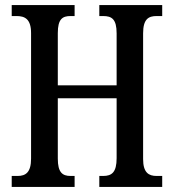

<svg xmlns="http://www.w3.org/2000/svg" viewBox="-20 -734 683 754"><path d="M26 0H273V-43H257C225 -43 207 -57 207 -111V-348H438V-113C438 -57 419 -43 385 -43H370V0H617V-43H595C564 -43 542 -56 542 -109V-603C542 -659 563 -671 595 -671H617V-714H370V-671H385C419 -671 438 -659 438 -603V-399H207V-604C207 -659 225 -671 257 -671H273V-714H26V-671H45C78 -671 102 -659 102 -604V-111C102 -57 81 -43 49 -43H26Z"/></svg>

Font: Noto Serif Devanagari ExtraCondensed Medium
Style: Regular
Weight: 500
Width: 2
Designer: Universal Thirst, Indian Type Foundry and the Monotype Design Team
Foundry: Monotype Imaging Inc.
Version: Version 2.004